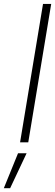

<svg xmlns="http://www.w3.org/2000/svg" viewBox="-84 -748 289 1009"><path d="M185.1 -727.5 64.5 0H21.5L142.1 -727.5ZM-64 241.2 10.7 57.6H55.7L-30.8 241.2Z"/></svg>

Font: Inter Display ExtraLight
Style: Italic
Weight: 200
Italic angle: -9.39999°
Designer: Rasmus Andersson
Foundry: rsms
Version: Version 4.000;git-a52131595